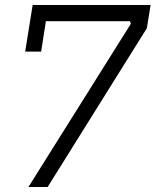

<svg xmlns="http://www.w3.org/2000/svg" viewBox="-20 -750 624 770"><path d="M81 -543 111 -730H584L569 -637L171 0H94L505 -655L501 -665H164L145 -543Z"/></svg>

Font: Sora Light
Style: Italic
Weight: 300
Designer: Jonathan Barnbrook, Juli√°n Moncada
Version: Version 1.000